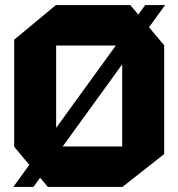

<svg xmlns="http://www.w3.org/2000/svg" viewBox="-20 -739 704 759"><path d="M34 0V-2L554 -719H632V-718L112 0ZM169 0 36 -159V-160H463V0ZM36 -160V-582L201 -719H202V-160ZM463 0V-559H629V-130L464 0ZM202 -559V-719H495L629 -560V-559Z"/></svg>

Font: Foldit
Style: Bold
Weight: 700
Version: Version 1.003